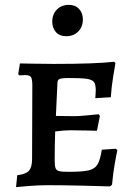

<svg xmlns="http://www.w3.org/2000/svg" viewBox="-20 -762 550 790"><path d="M51 -41Q86 -45 99 -59.5Q112 -74 112 -108L113 -411Q113 -436 107.5 -444.5Q102 -453 85 -453L59 -452L55 -457L62 -501Q76 -501 115.5 -500Q155 -499 201 -499Q374 -499 450 -508L455 -502Q453 -490 446 -449Q439 -408 436 -362L372 -358Q372 -361 373 -370.5Q374 -380 374 -390Q374 -414 367 -424Q360 -434 338 -437.5Q316 -441 264 -441Q241 -441 231.5 -439Q222 -437 219 -432Q216 -427 216 -414L210 -285L288 -284Q306 -284 340.5 -287.5Q375 -291 386 -292L391 -285L379 -224Q368 -224 336.5 -225Q305 -226 270 -226Q244 -226 207 -221Q205 -157 205 -102Q205 -80 208.5 -70.5Q212 -61 223 -58Q234 -55 261 -55Q319 -55 344.5 -61Q370 -67 381 -85Q392 -103 399 -146L457 -150L463 -144Q460 -132 452.5 -90Q445 -48 441 -2L433 5Q407 4 322.5 2Q238 0 179 0Q135 0 96 3.5Q57 7 46 8ZM195 -673Q195 -703 214 -722.5Q233 -742 263 -742Q290 -742 305.5 -725Q321 -708 321 -682Q321 -652 302 -632.5Q283 -613 253 -613Q225 -613 210 -630Q195 -647 195 -673Z"/></svg>

Font: Alegreya SC Medium
Style: Regular
Weight: 500
Designer: Juan Pablo del Peral
Foundry: Huerta Tipografica
Version: Version 2.007; ttfautohint (v1.6)